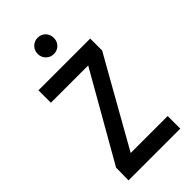

<svg xmlns="http://www.w3.org/2000/svg" viewBox="-220 -752 808 808"><g transform="rotate(-45 184.0 -347.5)"><path d="M184 -598Q164 -598 150 -612Q136 -626 136 -646Q136 -667 150 -681Q164 -695 184 -695Q205 -695 218.5 -681Q232 -667 232 -646Q232 -626 218.5 -612Q205 -598 184 -598ZM30 0 31 -75 252 -462H30V-536H338V-465L118 -75H338V0Z"/></g></svg>

Font: Stick No Bills
Style: Regular
Weight: 400
Version: Version 2.000